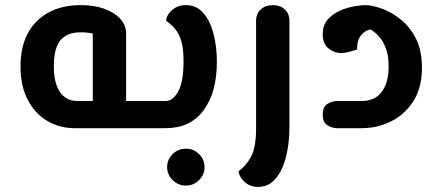

<svg xmlns="http://www.w3.org/2000/svg" viewBox="-20 -500 1731 749"><path d="M283 -106H342V-369Q335 -371 322 -372.5Q309 -374 294 -374Q242 -374 216 -343Q190 -312 190 -241Q190 -177 213.5 -141.5Q237 -106 283 -106ZM270 0Q212 0 164 -28.5Q116 -57 88 -111Q60 -165 60 -241Q60 -354 123.5 -417Q187 -480 294 -480Q373 -480 422.5 -448.5Q472 -417 472 -369V-106H535Q546 -106 550.5 -91.5Q555 -77 555 -53Q555 -29 550.5 -14.5Q546 0 535 0Z M535 0Q525 0 520 -14.5Q515 -29 515 -53Q515 -77 520 -91.5Q525 -106 535 -106H627Q654 -106 675 -143Q696 -180 696 -261Q696 -310 687.5 -339Q679 -368 664 -386Q649 -404 628 -419Q628 -430 636.5 -444Q645 -458 662.5 -469Q680 -480 705 -480Q747 -480 773.5 -449Q800 -418 813 -368Q826 -318 826 -260Q826 -139 774 -69.5Q722 0 627 0ZM706 224Q675 224 653.5 202.5Q632 181 632 152Q632 122 653.5 101Q675 80 706 80Q735 80 756.5 101Q778 122 778 152Q778 181 756.5 202.5Q735 224 706 224Z M987 229Q962 229 945 218Q928 207 919.5 192.5Q911 178 911 168Q942 145 960.5 109Q979 73 979 0V-418Q979 -447 997.5 -463.5Q1016 -480 1044 -480Q1073 -480 1091 -463.5Q1109 -447 1109 -418V0Q1109 58 1096 110.5Q1083 163 1056 196Q1029 229 987 229Z M1295 0Q1275 0 1257 -11.5Q1239 -23 1239 -53Q1239 -83 1257 -94.5Q1275 -106 1295 -106H1391Q1442 -106 1469 -141.5Q1496 -177 1496 -240Q1496 -284 1484.5 -313.5Q1473 -343 1456.5 -360Q1440 -377 1426 -385Q1409 -384 1391 -365.5Q1373 -347 1373 -307Q1362 -303 1343.5 -298Q1325 -293 1310 -293Q1284 -293 1261.5 -311Q1239 -329 1239 -367Q1239 -402 1259 -424.5Q1279 -447 1307.5 -459Q1336 -471 1363 -475.5Q1390 -480 1404 -480Q1431 -480 1468 -467Q1505 -454 1541.5 -425.5Q1578 -397 1602 -350.5Q1626 -304 1626 -236Q1626 -158 1592.5 -105.5Q1559 -53 1505.5 -26.5Q1452 0 1391 0ZM1439 -384Q1436 -385 1432 -386Z"/></svg>

Font: El Messiri
Style: Bold
Weight: 700
Designer: Mohamed Gaber
Foundry: Kief Type Foundry
Version: Version 2.020; ttfautohint (v1.8.3)